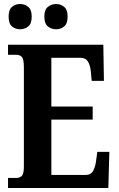

<svg xmlns="http://www.w3.org/2000/svg" viewBox="-20 -937 591 957"><path d="M260 -791Q237 -791 219 -805Q201 -819 201 -854Q201 -889 219 -903Q237 -917 260 -917Q282 -917 299.5 -903Q317 -889 317 -854Q317 -819 299.5 -805Q282 -791 260 -791ZM80 -791Q57 -791 40 -805Q23 -819 23 -854Q23 -889 40 -903Q57 -917 80 -917Q103 -917 120.5 -903Q138 -889 138 -854Q138 -819 120.5 -805Q103 -791 80 -791ZM20 0V-50H61Q78 -50 88.5 -60Q99 -70 99 -107V-602Q99 -643 88.5 -653.5Q78 -664 61 -664H20V-714H495L498 -534H437L433 -578Q430 -611 418.5 -630Q407 -649 381 -649H236V-406H442V-341H236V-65H407Q434 -65 445 -87Q456 -109 459 -136L465 -180H525L520 0Z"/></svg>

Font: Noto Serif ExtraCondensed
Style: Bold
Weight: 700
Width: 2
Designer: Monotype Design Team
Foundry: Monotype Imaging Inc.
Version: Version 2.014; ttfautohint (v1.8.4.7-5d5b)